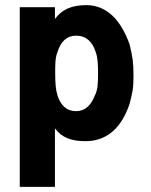

<svg xmlns="http://www.w3.org/2000/svg" viewBox="-20 -541 587 748"><path d="M57 -513V187H194V-41C220 -6 256 9 313 9C400 9 455 -47 485 -137C497 -185 500 -196 500 -247C500 -299 497 -316 485 -368C451 -463 396 -521 316 -521C258 -521 220 -503 194 -467V-513ZM195 -256C195 -289 195 -317 204 -338C216 -377 238 -402 277 -402C316 -402 340 -378 353 -338C361 -315 362 -289 362 -256C362 -218 361 -190 349 -168C335 -132 312 -108 277 -108C238 -108 216 -132 204 -169C197 -191 195 -219 195 -256Z"/></svg>

Font: Vanilla Cream ExtraBold
Style: Regular
Weight: 800
Designer: Jeremy Tribby, Jinavaṁso
Foundry: Tribby Type
Version: Version 1.422;Glyphs 3.1.2 (3151)